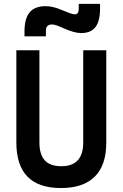

<svg xmlns="http://www.w3.org/2000/svg" viewBox="-20 -950 626 980"><path d="M291 9.8Q63.5 9.8 63.5 -222.7V-693.4H181.2V-222.7Q181.2 -162.1 208.3 -131.8Q235.4 -101.6 293 -101.6Q404.8 -101.6 404.8 -222.7V-693.4H522.5V-222.7Q522.5 -106.4 463.6 -48.3Q404.8 9.8 291 9.8ZM105 -764.6V-789.1Q105 -855.5 131.3 -887Q157.7 -918.5 212.4 -918.5Q231.9 -918.5 251.5 -913.8Q271 -909.2 294.4 -899.4Q321.8 -888.2 336.9 -882.6Q352.1 -877 361.8 -877Q381.8 -877 381.8 -903.3V-930.2H490.7V-905.8Q490.7 -842.3 467.3 -811.8Q443.8 -781.2 394 -781.2Q359.9 -781.2 304.7 -805.7Q284.7 -814.9 270 -820.1Q255.4 -825.2 245.6 -825.2Q214.4 -825.2 214.4 -793.9V-764.6Z"/></svg>

Font: Cascadia Code SemiBold
Style: Regular
Weight: 600
Monospace: yes
Designer: Aaron Bell
Foundry: Saja Typeworks
Version: Version 2404.023; ttfautohint (v1.8.4)